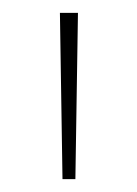

<svg xmlns="http://www.w3.org/2000/svg" viewBox="-20 -734 212 298"><path d="M101 -714H73L77 -456H97Z"/></svg>

Font: Noto Sans Gujarati UI Thin
Style: Regular
Weight: 100
Designer: Jelle Bosma - Monotype Design Team, Universal Thirst
Foundry: Monotype Imaging Inc.
Version: Version 2.106